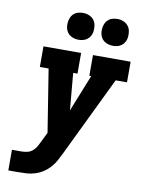

<svg xmlns="http://www.w3.org/2000/svg" viewBox="-102 -1032 811 1100"><g transform="rotate(10 303.5 -481.5)"><path d="M25 0V-120H80Q97 -120 114.5 -124Q132 -128 146 -140.5Q160 -153 168.5 -169Q177 -185 185 -202L209 -251L151 -615H100V-735H319V-615H294L313 -400L399 -615H388V-735H607V-615H541L316 -149Q306 -128 295 -108Q284 -88 269 -70Q251 -49 228.5 -34Q206 -19 181 -11Q156 -3 130.5 -1.5Q105 0 80 0ZM491 -807Q472 -807 455 -814Q438 -821 427.5 -834.5Q417 -848 414 -866.5Q411 -885 415 -904Q417 -917 423.5 -929Q430 -941 441 -949Q452 -957 465 -960Q478 -963 491 -963Q509 -963 526 -956Q543 -949 553.5 -935.5Q564 -922 567 -903.5Q570 -885 567 -866Q565 -853 558 -841Q551 -829 540 -821Q529 -813 516 -810Q503 -807 491 -807ZM291 -807Q272 -807 255 -814Q238 -821 227.5 -834.5Q217 -848 214 -866.5Q211 -885 215 -904Q217 -917 223.5 -929Q230 -941 241 -949Q252 -957 265 -960Q278 -963 291 -963Q309 -963 326 -956Q343 -949 353.5 -935.5Q364 -922 367 -903.5Q370 -885 367 -866Q365 -853 358 -841Q351 -829 340 -821Q329 -813 316 -810Q303 -807 291 -807Z"/></g></svg>

Font: Iosevka Etoile Heavy Oblique
Style: Regular
Weight: 900
Italic angle: -9°
Designer: Belleve Invis
Foundry: Belleve Invis
Version: Version 15.5.2; ttfautohint (v1.8.4)